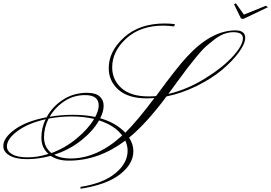

<svg xmlns="http://www.w3.org/2000/svg" viewBox="-20 -932 1651 1169"><path d="M1405 -906 1416 -912 1465 -843 1599 -897 1611 -888 1462 -817Q1449 -817 1446 -822ZM498 -353Q429 -353 372.5 -316Q316 -279 282 -221Q351 -233 424.5 -233Q498 -233 560 -220Q581 -260 581 -290Q581 -353 498 -353ZM275 5Q232 -32 232 -93Q232 -154 258 -206Q151 -182 86.5 -134Q22 -86 22 -41Q22 -11 54.5 7.5Q87 26 148.5 26Q210 26 275 5ZM409 33Q572 33 724 -107Q679 -168 583 -199Q547 -135 475 -77.5Q403 -20 310 10Q349 33 409 33ZM276 -210Q248 -156 248 -96Q248 -36 293 0Q377 -31 447 -89Q517 -147 553 -208Q488 -223 417 -223Q346 -223 276 -210ZM1286 -692Q1255 -668 1232.5 -648Q1210 -628 1175 -585Q1140 -542 1121.5 -518Q1103 -494 1062.5 -438.5Q1022 -383 1005 -360Q1117 -386 1225.5 -452.5Q1334 -519 1396.5 -587.5Q1459 -656 1459 -699Q1459 -736 1401 -736Q1343 -736 1286 -692ZM884 -345Q914 -345 930 -347Q1058 -522 1117 -585Q1266 -747 1413 -747Q1473 -747 1473 -702Q1473 -666 1434.5 -613.5Q1396 -561 1333.5 -508Q1271 -455 1179.5 -409.5Q1088 -364 994 -345Q871 -180 766 -94Q792 -54 792 -11Q792 66 710.5 129.5Q629 193 470 217V206Q609 184 683 122.5Q757 61 757 -14Q757 -45 743 -76Q581 46 399 46Q331 46 289 17Q214 37 145 37Q76 37 38 14.5Q0 -8 0 -43Q0 -93 70.5 -144Q141 -195 264 -218Q299 -283 363.5 -325Q428 -367 510 -367Q561 -367 586 -345.5Q611 -324 611 -288Q611 -252 590 -212Q685 -185 743 -124Q816 -196 920 -335Q892 -333 876 -333Q761 -333 701.5 -385.5Q642 -438 642 -517Q642 -620 735.5 -704.5Q829 -789 982 -789Q1016 -789 1045 -785L1040 -771Q1002 -776 975 -776Q834 -776 748.5 -697.5Q663 -619 663 -522Q663 -446 719.5 -395.5Q776 -345 884 -345Z"/></svg>

Font: Monsieur La Doulaise
Style: Regular
Weight: 400
Designer: Alejandro Paul
Foundry: Alejandro Paul
Version: Version 1.000